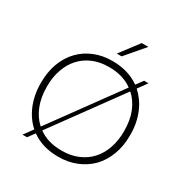

<svg xmlns="http://www.w3.org/2000/svg" viewBox="-201 -1068 1206 1245"><g transform="rotate(30 402.0 -446.0)"><path d="M405 8.5H401Q285.5 8.5 204 -49.5H201.5L165.5 0H131.5L181 -67.5Q155.5 -90 134.5 -119.5Q113.5 -149 98.5 -184.5Q83.5 -219.5 75.5 -260.5Q67 -301.5 67 -348V-353Q67 -433 91 -498Q116 -564.5 161 -611Q205.5 -657 267 -681.5Q326.5 -705.5 396.5 -705.5H401Q517.5 -705.5 600.5 -647H603L640 -697H673L623.5 -629Q649 -606 670.5 -576.5Q691.5 -547.5 706.5 -512Q721.5 -477 730 -435.5Q738 -394.5 738 -348V-343.5Q738 -263 713.5 -199Q688.5 -132.5 644 -86.5Q599 -41 537 -16Q476.5 8.5 405 8.5ZM209 -106 575.5 -609H575Q505.5 -660.5 401 -660.5H397Q332 -660.5 280 -638.5Q226.5 -616 189.5 -575Q152 -534 132.5 -476Q113 -420 113 -353V-348Q113 -268.5 137.5 -207.5Q161.5 -146.5 206 -106ZM405.5 -37Q471 -37 523.5 -59.5Q577.5 -82 615 -123.5Q652 -164.5 671.5 -222Q691 -279 691 -348Q691 -430 667 -490Q642.5 -551 598.5 -590.5H595.5L229 -87.5H229.5Q297.5 -37 401 -37ZM434.5 -761H398.5L504.5 -901H554Z"/></g></svg>

Font: Acari Sans Neue Light
Style: Regular
Weight: 300
Designer: Alfredo Marco Pradil (font), Cristiano Sobral (main changes)
Foundry: Hanken Design Co. (font), Cristiano Sobral (main changes)
Version: Version 2.459;March 19, 2022;FontCreator 14.0.0.2808 64-bit;